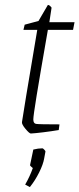

<svg xmlns="http://www.w3.org/2000/svg" viewBox="-20 -532 322 778"><path d="M69 -37Q73 -68 131 -411H75L80 -432L136 -447L174 -512Q181 -512 189 -501L180 -442H282L276 -411H174Q142 -228 128.5 -145Q115 -62 115 -48Q115 -32 126 -30Q138 -28 221 -28L218 -5Q188 0 155.5 4Q123 8 105 9Q99 9 83.5 -9.5Q68 -28 69 -37ZM82 216Q101 183 113 149Q111 147 106 143Q101 139 102 136L115 74Q135 69 152 69Q154 69 159.5 74.5Q165 80 164 83L159 110Q155 134 138.5 167Q122 200 101 226Z"/></svg>

Font: Grenze ExtraLight
Style: Italic
Weight: 275
Italic angle: -10°
Designer: Renata Polastri
Foundry: Omnibus-Type
Version: Version 1.002; ttfautohint (v1.8)